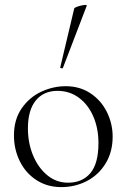

<svg xmlns="http://www.w3.org/2000/svg" viewBox="-20 -751 517 784"><path d="M37 -198Q37 -263 68.5 -308.5Q100 -354 148.5 -376.5Q197 -399 248 -399Q306 -399 349.5 -370Q393 -341 416.5 -293.5Q440 -246 440 -193Q440 -131 411.5 -84Q383 -37 335 -12Q287 13 230 13Q173 13 129 -15.5Q85 -44 61 -92.5Q37 -141 37 -198ZM382 -167Q382 -227 361 -275.5Q340 -324 302 -352Q264 -380 215 -380Q158 -380 126 -340.5Q94 -301 94 -227Q94 -167 115 -116.5Q136 -66 173 -35.5Q210 -5 258 -5Q316 -5 349 -44Q382 -83 382 -167ZM233 -472Q230 -472 227.5 -473.5Q225 -475 226 -476L283 -716Q284 -720 297.5 -724.5Q311 -729 323.5 -730.5Q336 -732 334 -727L237 -474Q237 -472 233 -472Z"/></svg>

Font: Cormorant Garamond Light
Style: Regular
Weight: 300
Designer: Christian Thalmann (Catharsis Fonts)
Version: Version 3.000